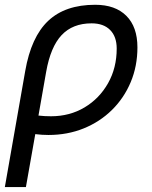

<svg xmlns="http://www.w3.org/2000/svg" viewBox="-20 -547 626 792"><path d="M372.6 -527.3Q455.6 -527.3 501.2 -481.7Q546.9 -436 546.9 -351.6Q546.9 -274.4 519.3 -208.5Q491.7 -142.6 441.9 -93.5Q392.1 -44.4 325.2 -17.3Q258.3 9.8 179.7 9.8Q153.3 9.8 125.5 6.3L86.9 224.6H0L84 -253.9Q108.4 -394.5 178.7 -460.9Q249 -527.3 372.6 -527.3ZM138.7 -70.3Q162.6 -67.4 190.4 -67.4Q267.6 -67.4 328.9 -104Q390.1 -140.6 425.8 -203.9Q461.4 -267.1 461.4 -346.7Q461.4 -396 434.3 -423.3Q407.2 -450.7 357.9 -450.7Q279.8 -450.7 234.1 -402.1Q188.5 -353.5 170.4 -250.5Z"/></svg>

Font: CaskaydiaCove NFP SemiLight
Style: Italic
Weight: 350
Italic angle: -10°
Designer: Aaron Bell
Foundry: Saja Typeworks
Version: Version 2111.001; VTT 6.35;Nerd Fonts 3.1.1